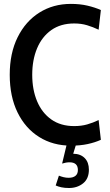

<svg xmlns="http://www.w3.org/2000/svg" viewBox="-20 -734 564 986"><path d="M345.5 14Q252 14 181 -30.5Q110 -75 70 -156.8Q30 -238.5 30 -350Q30 -461.5 70.8 -543.2Q111.5 -625 182.5 -669.5Q253.5 -714 344 -714Q391 -714 429.2 -705Q467.5 -696 498 -682.5L486.5 -581.5Q457 -595.5 427 -604.5Q397 -613.5 361 -613.5Q291.5 -613.5 243.5 -579.5Q195.5 -545.5 170.5 -486Q145.5 -426.5 145.5 -350Q145.5 -273.5 170.5 -214Q195.5 -154.5 243.5 -120.5Q291.5 -86.5 361 -86.5Q397.5 -86.5 427.5 -95Q457.5 -103.5 486.5 -117.5L498 -16Q468.5 -2.5 430.2 5.8Q392 14 345.5 14ZM436.5 137.5Q436.5 183.5 406.8 207.5Q377 231.5 334.5 231.5Q312 231.5 295 227.8Q278 224 266 218.5L282.5 168Q294.5 173 307 176Q319.5 179 333 179Q355 179 367.5 169Q380 159 380 139Q380 99.5 337 99.5Q327.5 99.5 318.2 101.2Q309 103 299 106L324.5 0H373L356 55.5Q393.5 56 415 77.8Q436.5 99.5 436.5 137.5Z"/></svg>

Font: Cabin Condensed Medium
Style: Regular
Weight: 500
Width: 3
Designer: Pablo Impallari
Foundry: Pablo Impallari. http://www.impallari.com Igino Marini. http://www.ikern.com
Version: Version 3.001; ttfautohint (v1.8.3)